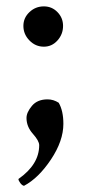

<svg xmlns="http://www.w3.org/2000/svg" viewBox="-20 -441 278 605"><path d="M129.9 -127.9Q148.4 -127.9 165 -117.2Q179.7 -91.8 179.7 -50.8Q179.7 2.9 140.6 61.5Q101.6 120.1 55.7 144.5Q49.8 143.6 43.9 135.7Q38.1 127.9 38.1 123Q103.5 77.1 103.5 16.6Q103.5 2.9 83.5 -19.5Q63.5 -42 63.5 -69.3Q63.5 -86.9 80.6 -107.4Q97.7 -127.9 129.9 -127.9ZM53.7 -359.4Q53.7 -384.8 72.8 -402.8Q91.8 -420.9 118.2 -420.9Q143.6 -420.9 161.1 -402.8Q178.7 -384.8 178.7 -359.4Q178.7 -333 161.1 -313.5Q143.6 -293.9 118.2 -293.9Q91.8 -293.9 72.8 -313.5Q53.7 -333 53.7 -359.4Z"/></svg>

Font: Crimson
Style: Semibold
Weight: 600
Version: Version 0.8